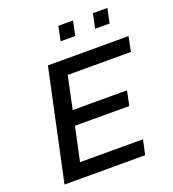

<svg xmlns="http://www.w3.org/2000/svg" viewBox="-156 -1004 1013 1123"><g transform="rotate(-20 350.5 -442.5)"><path d="M52 0 199 -688H701L682 -596H289L246 -393H584L565 -302H227L182 -92H574L554 0ZM532 -795 551 -885H641L622 -795ZM317 -795 336 -885H427L408 -795Z"/></g></svg>

Font: Saira SemiExpanded Medium
Style: Italic
Weight: 500
Width: 6
Italic angle: -12°
Designer: Hector Gatti with collaboration of the Omnibus-Type team
Foundry: Omnibus-Type
Version: Version 1.101